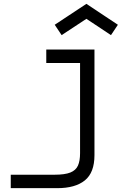

<svg xmlns="http://www.w3.org/2000/svg" viewBox="-20 -968 640 1000"><path d="M221 -710H472V-160Q472 -69 422 -28.5Q372 12 278 12H36V-58H264Q318 -58 346.5 -69.5Q375 -81 386 -105.5Q397 -130 397 -170V-640H221ZM301 -785 265 -839 430 -948 594 -839 558 -785 430 -870Z"/></svg>

Font: Orbit
Style: Regular
Weight: 400
Designer: Sooun Cho
Foundry: JAMO
Version: Version 1.000; ttfautohint (v1.8.4.7-5d5b);gftools[0.9.29]